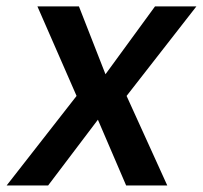

<svg xmlns="http://www.w3.org/2000/svg" viewBox="-32 -565 618 585"><path d="M208.5 -545.5H82L201.3 -272.7L-11.7 0H114.7L266.3 -200.3L352.3 0H477.6L353.7 -272.7L566.4 -545.5H440.3L289.4 -338.8Z"/></svg>

Font: Magic Ui Pro Semi Bold
Style: Italic
Weight: 600
Italic angle: -9.39999°
Designer: Stefan Endress, Andreas Faust
Version: Version 1.000;FEAKit 1.0